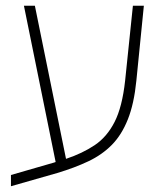

<svg xmlns="http://www.w3.org/2000/svg" viewBox="-20 -606 548 666"><path d="M18 40V1L167 -42Q170 -43 173 -44L63 -586H101L209 -55Q266 -74 308.5 -102.5Q351 -131 377.5 -183Q404 -235 414 -326L441 -586H479L453 -326Q445 -246 423.5 -192Q402 -138 368 -103.5Q334 -69 286.5 -46.5Q239 -24 179 -6Z"/></svg>

Font: Noto Sans Hebrew SemiCondensed ExtraLight
Style: Regular
Weight: 200
Width: 4
Designer: Monotype Design Team
Foundry: Monotype Imaging Inc.
Version: Version 2.004; ttfautohint (v1.8.4.7-5d5b)